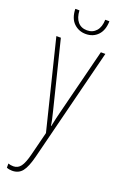

<svg xmlns="http://www.w3.org/2000/svg" viewBox="-178 -751 661 1042"><g transform="rotate(20 153.0 -229.5)"><path d="M42 242Q24 242 10 236V212Q23 217 40 217Q66 217 82 195.5Q98 174 111 122L145 -13L18 -527H44L140 -140Q148 -108 151 -93.5Q154 -79 155 -72.5Q156 -66 157 -59H159Q165 -89 169.5 -107.5Q174 -126 178 -142L275 -527H301L137 125Q121 189 100 215.5Q79 242 42 242ZM163 -592Q123 -592 94.5 -619Q66 -646 64 -701H88Q90 -659 109.5 -636Q129 -613 163 -613Q196 -613 216 -636Q236 -659 237 -701H261Q260 -649 233 -620.5Q206 -592 163 -592Z"/></g></svg>

Font: Noto Sans ExtraCondensed Thin
Style: Regular
Weight: 100
Width: 2
Designer: Monotype Design Team
Foundry: Monotype Imaging Inc.
Version: Version 2.013; ttfautohint (v1.8.4.7-5d5b)